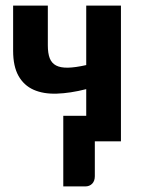

<svg xmlns="http://www.w3.org/2000/svg" viewBox="-20 -505 543 686"><path d="M288.1 -91.3V-186.5Q230.5 -171.9 182.6 -170.4Q134.8 -168.9 100.1 -184.3Q65.4 -199.7 46.1 -233.9Q26.9 -268.1 26.9 -323.7V-484.9H150.9V-342.8Q150.9 -314.5 157.7 -296.9Q164.6 -279.3 180.4 -271Q196.3 -262.7 222.7 -263.2Q249 -263.7 288.1 -272.5V-484.9H412.1V0H318.8V124.5Q318.8 141.6 309.3 151.4Q299.8 161.1 284.2 161.1H206.1V-91.3Z"/></svg>

Font: Carlito
Style: Bold
Weight: 700
Designer: Lukasz Dziedzic
Foundry: tyPoland Lukasz Dziedzic
Version: Version 1.104